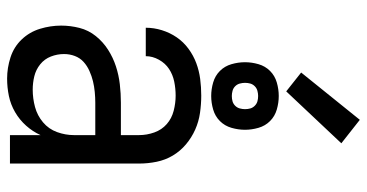

<svg xmlns="http://www.w3.org/2000/svg" viewBox="-266 -758 1032 540"><g transform="rotate(90 250.0 -488.0)"><path d="M201 8Q226 8 250 3Q274 -2 295.5 -14.5Q317 -27 333.5 -45.5Q350 -64 360 -86V0H440V-363Q440 -388 435 -412.5Q430 -437 417.5 -458Q405 -479 386 -495Q367 -511 344.5 -521Q322 -531 297.5 -534.5Q273 -538 249 -538Q225 -538 202 -535Q179 -532 157.5 -524Q136 -516 117 -502Q98 -488 85 -469Q72 -450 65 -427.5Q58 -405 58 -382Q58 -382 58 -382Q58 -382 58 -382H138Q138 -401 148 -419Q158 -437 174 -447.5Q190 -458 209.5 -462Q229 -466 249 -466Q270 -466 291.5 -460.5Q313 -455 329 -441Q345 -427 352.5 -406Q360 -385 360 -363V-312H269Q243 -312 217 -309Q191 -306 166.5 -298Q142 -290 120 -276Q98 -262 81.5 -241.5Q65 -221 58.5 -195.5Q52 -170 52 -144Q52 -114 61 -84.5Q70 -55 91 -33Q112 -11 141.5 -1.5Q171 8 201 8ZM232 -64Q213 -64 194.5 -68.5Q176 -73 161 -85Q146 -97 139 -115Q132 -133 132 -152Q132 -168 137.5 -182.5Q143 -197 154 -207Q165 -217 179.5 -223.5Q194 -230 208.5 -233.5Q223 -237 238.5 -238.5Q254 -240 269 -240H360V-180Q360 -156 351.5 -132.5Q343 -109 324 -93Q305 -77 281 -70.5Q257 -64 232 -64ZM250 -566Q269 -566 288 -571.5Q307 -577 320.5 -590.5Q334 -604 339.5 -623Q345 -642 345 -661Q345 -680 339.5 -699Q334 -718 320.5 -731.5Q307 -745 288 -750.5Q269 -756 250 -756Q231 -756 212 -750.5Q193 -745 179.5 -731.5Q166 -718 160.5 -699Q155 -680 155 -661Q155 -642 160.5 -623Q166 -604 179.5 -590.5Q193 -577 212 -571.5Q231 -566 250 -566ZM250 -624Q243 -624 235.5 -626Q228 -628 222.5 -633.5Q217 -639 215 -646.5Q213 -654 213 -661Q213 -669 215 -676Q217 -683 222.5 -688.5Q228 -694 235.5 -696Q243 -698 250 -698Q258 -698 265 -696Q272 -694 277.5 -688.5Q283 -683 285 -676Q287 -669 287 -661Q287 -654 285 -646.5Q283 -639 277.5 -633.5Q272 -628 265 -626Q258 -624 250 -624ZM237 -777 383 -932 317 -984 184 -819Z"/></g></svg>

Font: Iosevka SS09
Style: Regular
Weight: 400
Monospace: yes
Designer: Belleve Invis
Foundry: Belleve Invis
Version: Version 5.2.1; ttfautohint (v1.8.3)